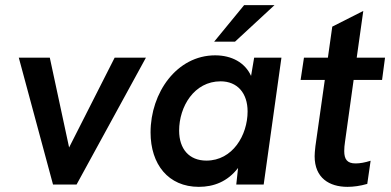

<svg xmlns="http://www.w3.org/2000/svg" viewBox="-20 -717 1518 746"><path d="M186 0H277.5L547 -493H425.5L248.5 -144L173.5 -493H53Z M752.5 9C810 9 864 -11 905 -64.5L898 0H1004.5L1073.5 -493H967.5L955.5 -422C932 -474 880 -502 816 -502C667 -502 565 -357 565 -202.5C565 -78.5 634 9 752.5 9ZM676 -209.5C676 -303 734.5 -401 837 -401C902.5 -401 942 -355 942 -284C942 -192 884 -93 782 -93C715 -93 676 -138 676 -209.5ZM812 -555H893L1046.5 -697H928.5Z M1330 9C1353 9 1380 5.5 1407 -2.5L1420 -92.5C1398 -85.5 1379 -82 1361.5 -82C1329 -82 1317.5 -98 1317.5 -130C1317.5 -141.5 1318.5 -153 1320.5 -166L1354 -406.5H1464.5L1476 -493H1366L1391.5 -674.5L1271 -613.5L1254 -493H1161L1148 -406.5H1242L1205.5 -149C1203.5 -130.5 1202.5 -119.5 1202.5 -110C1202.5 -25.5 1259.5 9 1330 9Z"/></svg>

Font: HK Grotesk SemiBold
Style: Italic
Weight: 600
Italic angle: -16°
Designer: Alfredo Marco Pradil
Foundry: Hanken Design Co.
Version: Version 3.001;FEAKit 1.0